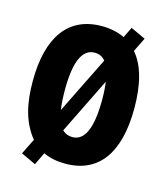

<svg xmlns="http://www.w3.org/2000/svg" viewBox="-119 -847 858 991"><g transform="rotate(15 310.5 -351.5)"><path d="M582 -358C582 -486 556 -583 503 -644L540 -719L461 -756L433 -699C398 -716 357 -725 311 -725C134 -725 39 -597 39 -359C39 -239 60 -146 123 -67L82 16L161 53L193 -14C227 2 266 10 311 10C488 10 582 -118 582 -358ZM211 -358C211 -508 244 -583 311 -583C334 -583 353 -574 368 -556L218 -252C213 -282 211 -317 211 -358ZM410 -358C410 -208 377 -132 311 -132C290 -132 271 -139 257 -154L404 -453C408 -425 410 -394 410 -358Z"/></g></svg>

Font: Noto Sans Hebrew ExtraCondensed Black
Style: Regular
Weight: 900
Width: 2
Designer: Monotype Design Team
Foundry: Monotype Imaging Inc.
Version: Version 2.004